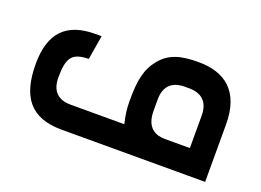

<svg xmlns="http://www.w3.org/2000/svg" viewBox="-81 -700 1209 889"><g transform="rotate(20 523.0 -255.5)"><path d="M277 0H984V-283C984 -444 899 -511 766 -511C678 -511 623 -495 581 -444C538 -392 527 -335 527 -234C527 -190 532 -163 541 -123H277C213 -123 180 -157 180 -222C180 -322 202 -349 283 -351L303 -470H272C129 -470 60 -397 60 -246C60 -87 120 0 277 0ZM647 -228V-284C647 -348 681 -382 745 -382H766C830 -382 864 -348 864 -283V-123H741C698 -123 647 -141 647 -228Z"/></g></svg>

Font: All Genders v4
Style: Regular
Weight: 400
Designer: Rassam Alawdi
Foundry: Rassam Art
Version: Version 3.100;FEAKit 1.0